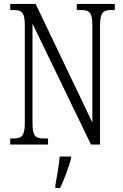

<svg xmlns="http://www.w3.org/2000/svg" viewBox="-20 -734 626 975"><path d="M32 0H224V-31H203C160 -31 145 -41 145 -111V-614L442 0H488V-603C488 -672 504 -683 546 -683H563V-714H370V-683H391C433 -683 449 -672 449 -605V-112L161 -714H32V-683H48C90 -683 106 -673 106 -605V-111C106 -41 90 -31 46 -31H32ZM261 208V221H285C305 180 330 113 341 71V61H283C279 112 269 161 261 208Z"/></svg>

Font: Noto Serif Bengali ExtraCondensed Light
Style: Regular
Weight: 300
Width: 2
Designer: Juan Bruce, Universal Thirst, Indian Type Foundry and the Monotype Design Team.
Foundry: Monotype Imaging Inc.
Version: Version 2.003